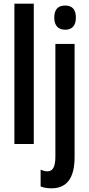

<svg xmlns="http://www.w3.org/2000/svg" viewBox="-20 -780 483 1040"><path d="M163 0V-760H58V0ZM274 -684C274 -642 295 -619 333 -619C371 -619 391 -642 391 -684C391 -727 373 -750 333 -750C293 -750 274 -728 274 -684ZM259 240C340 240 384 187 384 71V-542H280V68C280 122 267 148 237 148C226 148 213 145 200 139V230C218 237 238 240 259 240Z"/></svg>

Font: Noto Sans Display Condensed Medium
Style: Regular
Weight: 500
Width: 3
Designer: Monotype Design Team
Foundry: Monotype Imaging Inc.
Version: Version 1.900